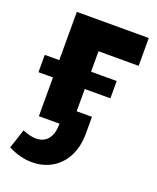

<svg xmlns="http://www.w3.org/2000/svg" viewBox="-138 -608 744 908"><g transform="rotate(20 234.0 -154.5)"><path d="M90 0V-195H17V-282H90V-525H452V-385H250V-282H379V-195H250V-83H327V0Q327 68 301.5 116.5Q276 165 232 190.5Q188 216 133 216Q74 216 13 185L45 88Q83 104 112 104Q152 104 173 77Q194 50 194 0Z"/></g></svg>

Font: Raleway ExtraBold
Style: Regular
Weight: 800
Designer: Matt McInerney, Pablo Impallari, Rodrigo Fuenzalida
Foundry: Matt McInerney, Pablo Impallari, Rodrigo Fuenzalida
Version: Version 4.026